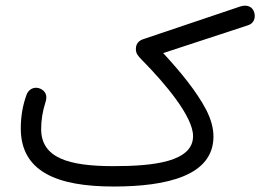

<svg xmlns="http://www.w3.org/2000/svg" viewBox="-20 -641 970 690"><path d="M54.7 -179.7C54.7 -24.9 183.6 29.3 388.2 29.3C580.6 29.3 747.1 -9.8 747.1 -150.4C747.1 -180.7 738.3 -212.4 721.2 -246.1C686.5 -312.5 628.4 -383.3 566.4 -450.2L870.1 -549.8C890.1 -555.7 895.5 -571.3 895.5 -583.5C895.5 -586.9 895 -590.8 894 -595.2C888.2 -616.2 871.6 -620.6 859.9 -620.6C854.5 -620.6 849.1 -619.6 843.3 -617.7L495.6 -500.5C477.5 -494.6 468.3 -482.9 468.3 -464.8C468.3 -448.7 475.6 -440.4 489.3 -426.3C573.7 -340.8 673.8 -222.2 673.8 -151.9C673.8 -60.1 534.2 -43.9 387.7 -43.9C227.1 -43.9 127.9 -73.2 127.9 -177.2C127.9 -208.5 132.8 -240.2 143.1 -272.5C145.5 -278.8 146.5 -285.2 146.5 -290.5C146.5 -304.7 139.6 -314.9 126 -321.8C120.6 -324.2 115.7 -325.7 110.4 -325.7C102.1 -325.7 85.9 -322.8 76.7 -303.7C62 -265.1 54.7 -224.1 54.7 -179.7Z"/></svg>

Font: Mikhak
Style: Regular
Weight: 400
Designer: Amin Abedi
Version: Version 3.2